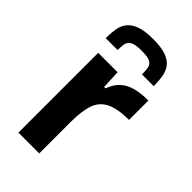

<svg xmlns="http://www.w3.org/2000/svg" viewBox="-225 -799 868 868"><g transform="rotate(45 209.0 -365.0)"><path d="M78 0V-510H202L206 -420H215Q229 -459 253.5 -480Q278 -501 312.5 -509.5Q347 -518 391 -518V-394Q320 -394 280.5 -375Q241 -356 226 -314Q211 -272 211 -200V0ZM210 -730Q262 -730 292.5 -719Q323 -708 338 -688Q353 -668 357.5 -640.5Q362 -613 362 -581H287Q287 -605 284 -622Q281 -639 265 -647.5Q249 -656 210 -656Q171 -656 154.5 -647Q138 -638 134.5 -621.5Q131 -605 131 -581H55Q55 -613 59.5 -640.5Q64 -668 80 -688Q96 -708 127 -719Q158 -730 210 -730Z"/></g></svg>

Font: Saira SemiExpanded SemiBold
Style: Regular
Weight: 600
Width: 6
Designer: Hector Gatti with collaboration of the Omnibus-Type team
Foundry: Omnibus-Type
Version: Version 1.101